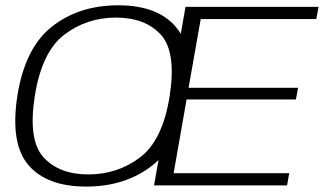

<svg xmlns="http://www.w3.org/2000/svg" viewBox="-20 -701 1231 726"><path d="M306 4.5Q454.5 4.5 556.8 -76Q659 -156.5 687 -337.5Q714.5 -518 644.8 -599.5Q575 -681 427 -681Q278.5 -681 176.2 -600.2Q74 -519.5 45.5 -337.5Q18 -157.5 87.8 -76.5Q157.5 4.5 306 4.5ZM314 -41.5Q203.5 -41.5 144.5 -106.2Q85.5 -171 111.5 -337.5Q138 -505 223 -569.8Q308 -634.5 418.5 -634.5Q529 -634.5 588.2 -569.8Q647.5 -505 621.5 -337.5Q595 -170.5 509.8 -106Q424.5 -41.5 314 -41.5ZM562.5 0H1065.5L1073.5 -46H636.5L685.5 -325H1099L1107 -369H693L739 -629H1176L1184.5 -675H681.5Z"/></svg>

Font: Anybody SemiExpanded Light
Style: Italic
Weight: 300
Width: 6
Italic angle: -10°
Version: Version 1.113;gftools[0.9.25]